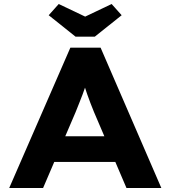

<svg xmlns="http://www.w3.org/2000/svg" viewBox="-20 -938 851 958"><path d="M26 0 331 -700H482L785 0H611L449 -379Q440 -401 431.5 -423Q423 -445 415 -468Q407 -491 400 -513Q393 -535 387 -555L421 -556Q415 -532 407.5 -510Q400 -488 392 -466.5Q384 -445 375 -423Q366 -401 357 -378L195 0ZM169 -130 224 -258H584L625 -130ZM357 -755 223 -862 273 -918 420 -848H390L537 -918L587 -862L453 -755Z"/></svg>

Font: Lexend Exa
Style: Bold
Weight: 700
Designer: Bonnie Shaver-Troup, Thomas Jockin
Foundry: Lexend
Version: Version 1.007